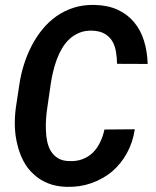

<svg xmlns="http://www.w3.org/2000/svg" viewBox="-20 -741 627 772"><path d="M522 -221.2 399.9 -220.2Q394 -192.4 382.3 -168.5Q370.6 -144.5 353.5 -127.4Q335.9 -110.4 312 -101.1Q288.1 -91.8 257.3 -93.3Q230.5 -94.2 212.9 -105Q195.3 -115.7 184.6 -133.3Q174.3 -150.4 169.7 -172.6Q165 -194.8 164.6 -218.3Q163.6 -241.2 165.3 -264.2Q167 -287.1 169.9 -306.2L184.1 -404.3Q187.5 -427.2 193.4 -452.1Q199.2 -477.1 208 -501Q216.8 -524.9 229.5 -546.6Q242.2 -568.4 259.8 -584.5Q276.9 -600.1 299.3 -609.4Q321.8 -618.7 350.6 -617.7Q380.9 -616.7 400.1 -605.7Q419.4 -594.7 430.7 -576.7Q441.9 -558.6 446 -534.7Q450.2 -510.7 450.7 -484.4L573.7 -483.9Q572.3 -534.7 558.8 -577.6Q545.4 -620.6 519 -651.9Q492.7 -683.6 452.9 -701.9Q413.1 -720.2 359.4 -721.2Q314.5 -722.2 276.4 -710Q238.3 -697.8 207 -675.8Q175.3 -653.3 150.4 -622.8Q125.5 -592.3 107.4 -557.1Q88.9 -521.5 76.4 -481.9Q64 -442.4 58.1 -403.3L43.5 -306.6Q38.6 -269.5 39.8 -231.9Q41 -194.3 49.8 -159.7Q58.1 -124.5 74 -94Q89.8 -63.5 114.7 -41Q138.7 -18.1 172.1 -4.4Q205.6 9.3 248.5 10.3Q301.8 11.7 348.4 -4.9Q395 -21.5 431.2 -51.8Q466.8 -82.5 490.5 -125.7Q514.2 -168.9 522 -221.2Z"/></svg>

Font: Roboto Mono SemiBold
Style: Italic
Weight: 600
Italic angle: -10°
Monospace: yes
Designer: Google
Version: Version 3.000